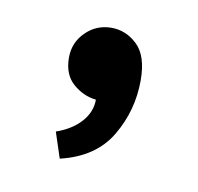

<svg xmlns="http://www.w3.org/2000/svg" viewBox="-40 -143 301 292"><g transform="rotate(10 111.0 3.0)"><path d="M68.3 107.3Q122 94.6 145.4 55Q168.9 15.4 168.9 -31.3Q168.9 -69 151.5 -85.7Q134.1 -102.4 111.4 -102.4Q88.3 -102.4 71.9 -86.2Q55.4 -70 55.4 -46.7Q55.4 -20.3 71.4 -6.5Q87.3 7.3 106.9 9.4Q106.9 28.6 93 44Q79.1 59.4 55.3 67.7Z"/></g></svg>

Font: Secuela Black
Style: Regular
Weight: 900
Designer: Fernando Haro
Foundry: deFharo
Version: Version 1.704